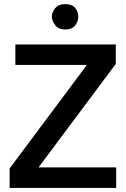

<svg xmlns="http://www.w3.org/2000/svg" viewBox="-20 -917 617 937"><path d="M27 -95 404 -600H55V-700H545V-605L168 -100H547V0H27ZM233 -836Q233 -857 249.5 -877Q266 -897 299 -897Q331 -897 346.5 -878.5Q362 -860 362 -836Q362 -812 346.5 -792.5Q331 -773 299 -773Q266 -773 249.5 -794Q233 -815 233 -836Z"/></svg>

Font: Moderustic Med
Style: Regular
Weight: 500
Designer: Tural Alisoy
Foundry: TAFT Foundry
Version: Version 2.110